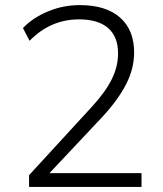

<svg xmlns="http://www.w3.org/2000/svg" viewBox="-20 -733 640 753"><path d="M94 0V-46L341 -315Q394 -373 418.5 -422.5Q443 -472 443 -524Q443 -589 404 -623Q365 -657 290 -657Q178 -657 96 -573L70 -623Q108 -663 167.5 -688Q227 -713 293 -713Q395 -713 450.5 -664.5Q506 -616 506 -527Q506 -464 474.5 -402.5Q443 -341 380 -273L174 -54H535V0Z"/></svg>

Font: Nunito Sans Light
Style: Regular
Weight: 300
Designer: Vernon Adams
Foundry: Vernon Adams
Version: Version 3.101; ttfautohint (v1.8.4.7-5d5b);gftools[0.9.27]